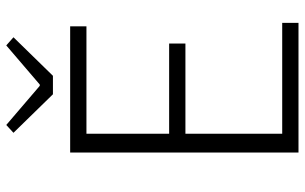

<svg xmlns="http://www.w3.org/2000/svg" viewBox="-200 -773 973 613"><g transform="rotate(-90 286.5 -466.5)"><path d="M106 0H520V-52H166V-361H454V-413H166V-677H509V-729H106ZM292 -784H351L474 -910L448 -933L323 -826H319L194 -933L169 -910Z"/></g></svg>

Font: Noto Sans KR Light
Style: Regular
Weight: 300
Designer: Ryoko NISHIZUKA 西塚涼子 (kana, bopomofo & ideographs); Paul D. Hunt (Latin, Greek & Cyrillic); Sandoll Communications 산돌커뮤니
Foundry: Adobe
Version: Version 2.004;hotconv 1.0.118;makeotfexe 2.5.65603